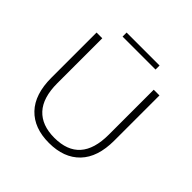

<svg xmlns="http://www.w3.org/2000/svg" viewBox="-209 -1020 1211 1211"><g transform="rotate(45 396.5 -414.5)"><path d="M250 -798V-834H544V-798ZM116 -297V-700H167V-299Q167 -170 226 -106Q285 -42 397 -42Q626 -42 626 -299V-700H677V-297Q677 -149 603 -72Q529 5 396 5Q263 5 189.5 -72Q116 -149 116 -297Z"/></g></svg>

Font: mBank Light
Style: Regular
Weight: 300
Designer: Julieta Ulanovsky
Foundry: Julieta Ulanovsky
Version: Version 7.200;PS 007.200;hotconv 1.0.88;makeotf.lib2.5.64775